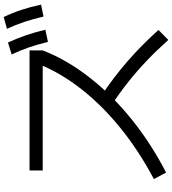

<svg xmlns="http://www.w3.org/2000/svg" viewBox="34 -929 932 1040"><g transform="rotate(-90 500.0 -409.0)"><path d="M50 -41.4Q201.9 -122 324.1 -220.5Q446.2 -319 534.7 -431Q623.2 -543 671.6 -662.3L693.6 -643.6H96.6V-715H747V-643.6Q697.3 -514.6 602.1 -392.3Q507 -269.9 375.8 -163.8Q244.6 -57.6 85.3 24.7ZM803.6 36.7Q746.6 -27.3 690.9 -80.2Q635.3 -133 576.1 -180.2Q516.9 -227.3 448.9 -272L499 -328Q600.3 -260.4 686.8 -185.4Q773.3 -110.4 857.7 -16.7ZM792.9 -615.3Q779.3 -672 763.1 -718.8Q747 -765.7 725 -812L789.7 -831.7Q812 -783.4 828.7 -734.9Q845.3 -686.4 859 -629.3ZM930.3 -639.3Q916.6 -697.3 901.1 -744.1Q885.6 -791 863.7 -837.3L927.7 -855Q950.7 -807.3 966.7 -758.5Q982.7 -709.7 995 -652.6Z"/></g></svg>

Font: M PLUS 1 Thin
Style: Regular
Weight: 100
Designer: Coji Morishita
Foundry: UNDERFOREST DESIGN
Version: Version 1.001